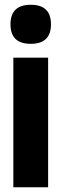

<svg xmlns="http://www.w3.org/2000/svg" viewBox="-20 -786 258 806"><path d="M109 -602Q24 -602 24 -684Q24 -766 109 -766Q194 -766 194 -684Q194 -602 109 -602ZM36 0V-544H182V0Z"/></svg>

Font: Georama SemiCondensed
Style: Bold
Weight: 700
Width: 4
Designer: Jean-Baptiste Levee
Foundry: Production Type
Version: Version 1.000